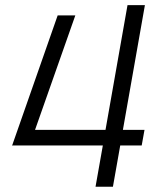

<svg xmlns="http://www.w3.org/2000/svg" viewBox="-20 -713 626 733"><path d="M25.4 -157.7H372.6L344.7 0H411.1L439 -157.7H521L531.7 -217.3H449.2L533.2 -693.4H466.8L382.8 -217.3H113.8L267.6 -654.3H200.2L26.9 -159.2Z"/></svg>

Font: Cascadia Mono NF Light
Style: Italic
Weight: 300
Italic angle: -10°
Monospace: yes
Designer: Aaron Bell
Foundry: Saja Typeworks
Version: Version 2404.023